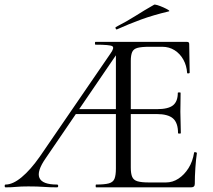

<svg xmlns="http://www.w3.org/2000/svg" viewBox="-21 -805 915 825"><path d="M3 0Q-1 0 -1 -6Q-1 -12 3 -12Q34 -12 72 -43.5Q110 -75 150 -132L453 -574Q472 -600 461.5 -606.5Q451 -613 389 -613Q387 -613 387 -619Q387 -625 389 -625H783Q792 -625 792 -616L794 -493Q794 -490 788.5 -489.5Q783 -489 783 -492Q781 -523 767 -548.5Q753 -574 729.5 -589Q706 -604 676 -604H621Q588 -604 570.5 -599.5Q553 -595 547 -581.5Q541 -568 541 -543V-85Q541 -59 547 -45Q553 -31 570 -26Q587 -21 619 -21H692Q721 -21 746 -37.5Q771 -54 789 -82.5Q807 -111 813 -149Q813 -152 819 -151Q825 -150 825 -147Q821 -121 818.5 -84Q816 -47 816 -15Q816 0 800 0H392Q390 0 390 -6Q390 -12 392 -12Q428 -12 446.5 -17Q465 -22 471 -37Q477 -52 477 -81V-588L502 -604L176 -126Q136 -69 148.5 -40.5Q161 -12 224 -12Q229 -12 229 -6Q229 0 224 0Q192 0 166.5 -2Q141 -4 101 -4Q68 -4 48.5 -2Q29 0 3 0ZM290 -315 305 -336H516L523 -315ZM744 -233Q744 -277 722.5 -296Q701 -315 651 -315H505V-336H653Q702 -336 722.5 -352.5Q743 -369 743 -406Q743 -408 749 -408Q755 -408 755 -406Q755 -376 754.5 -359.5Q754 -343 754 -325Q754 -302 755 -280Q756 -258 756 -233Q756 -231 750 -231Q744 -231 744 -233ZM482 -679Q478 -677 476 -682.5Q474 -688 477 -689Q524 -713 562.5 -737.5Q601 -762 640 -784Q643 -787 655.5 -783Q668 -779 681.5 -773Q695 -767 702.5 -762Q710 -757 704 -756Q637 -740 585 -721Q533 -702 482 -679Z"/></svg>

Font: Cormorant Garamond Light
Style: Regular
Weight: 400
Version: Version 4.001